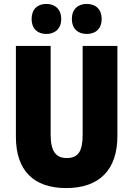

<svg xmlns="http://www.w3.org/2000/svg" viewBox="-20 -948 679 978"><path d="M141 -851C141 -802 171 -775 216 -775C261 -775 292 -803 292 -851C292 -900 261 -928 216 -928C171 -928 141 -901 141 -851ZM346 -851C346 -803 376 -775 422 -775C468 -775 498 -803 498 -851C498 -900 468 -928 422 -928C377 -928 346 -901 346 -851ZM578 -255V-714H401V-262C401 -175 377 -143 320 -143C266 -143 238 -176 238 -261V-714H61V-251C61 -79 152 10 317 10C488 10 578 -85 578 -255Z"/></svg>

Font: Noto Sans Condensed Black
Style: Regular
Weight: 900
Width: 3
Designer: Monotype Design Team
Foundry: Monotype Imaging Inc.
Version: Version 2.013